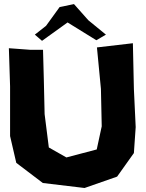

<svg xmlns="http://www.w3.org/2000/svg" viewBox="-20 -895 712 939"><path d="M23.4 -659.2 29.3 -472.7V-229.5L59.6 -98.6L189.5 0L393.6 24.4L552.7 -31.2L634.8 -146.5L643.6 -273.4L634.8 -460L629.9 -683.6L454.1 -663.1L473.6 -460L477.5 -277.3L453.1 -164.1L304.7 -125L218.8 -173.8L198.2 -336.9L194.3 -507.8L190.4 -651.4H128.9ZM150.4 -725.6 185.5 -695.3 310.5 -785.2 451.2 -698.2 498 -725.6 412.1 -795.9 341.8 -875 271.5 -860.4 205.1 -768.6Z"/></svg>

Font: MaokenAssortedSans-TC
Style: Regular
Weight: 500
Version: Version 0.83